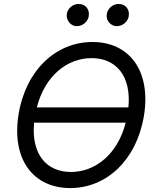

<svg xmlns="http://www.w3.org/2000/svg" viewBox="-20 -952 801 982"><path d="M715.9 -358C754.3 -590.9 640.6 -737.2 453.1 -737.2C268.5 -737.2 113.6 -596.6 75.3 -369.3C36.9 -136.4 150.6 9.9 339.5 9.9C522.7 9.9 677.6 -130.7 715.9 -358ZM154.5 -324.6H622.9C581 -161.2 466.3 -72.4 342.3 -72.4C220.9 -72.4 138.5 -160.2 154.5 -324.6ZM168.3 -402.7C210.2 -566.1 324.9 -654.8 448.9 -654.8C570.3 -654.8 652.7 -567.1 636.7 -402.7ZM321.7 -880.7C317.1 -848 341.6 -818.2 372.9 -818.2C404.1 -818.2 429.7 -842.3 433.9 -869.3C439.6 -904.8 416.9 -931.8 381.4 -931.8C354.4 -931.8 326 -910.5 321.7 -880.7ZM526.3 -880.7C520.6 -846.6 546.2 -818.2 577.4 -818.2C608.7 -818.2 634.2 -842.3 638.5 -869.3C644.2 -904.8 621.4 -931.8 585.9 -931.8C558.9 -931.8 531.2 -910.5 526.3 -880.7Z"/></svg>

Font: Margiela Sans
Style: Italic
Weight: 400
Italic angle: -9.39999°
Designer: Stefan Endress, Andreas Faust
Version: Version 1.100;FEAKit 1.0